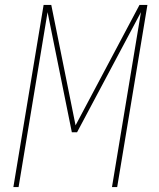

<svg xmlns="http://www.w3.org/2000/svg" viewBox="-20 -755 640 775"><path d="M34 0 156 -735H187L285 -249L543 -735H575L453 0H432L549 -706L291 -221H270L172 -706L55 0Z"/></svg>

Font: Iosevka SS04 Th Ex Obl
Style: Regular
Weight: 100
Width: 7
Italic angle: -9°
Monospace: yes
Designer: Belleve Invis
Foundry: Belleve Invis
Version: Version 19.0.0; ttfautohint (v1.8.4)